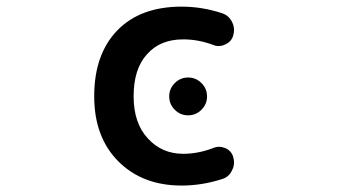

<svg xmlns="http://www.w3.org/2000/svg" viewBox="-20 -579 1040 590"><path d="M538.1 -8.8Q418 -8.8 343.8 -83Q269.5 -157.2 269.5 -283.2Q269.5 -412.1 340.3 -485.4Q411.1 -558.6 538.1 -558.6Q601.6 -558.6 663.1 -538.1Q683.6 -531.2 693.4 -510.7Q699.2 -499 699.2 -486.3Q699.2 -478.5 696.3 -468.8Q690.4 -450.2 671.9 -442.4Q662.1 -437.5 651.4 -437.5Q642.6 -437.5 633.8 -441.4Q588.9 -458 543 -458Q471.7 -458 431.6 -412.1Q390.6 -367.2 390.6 -283.2Q390.6 -200.2 434.6 -153.3Q477.5 -106.4 543 -106.4Q588.9 -106.4 634.8 -124Q643.6 -127.9 653.3 -127.9Q662.1 -127.9 671.9 -124Q690.4 -116.2 696.3 -97.7Q699.2 -87.9 699.2 -80.1Q699.2 -67.4 693.4 -56.6Q684.6 -36.1 664.1 -29.3Q601.6 -8.8 538.1 -8.8ZM599.1 -241.7Q582 -224.6 558.1 -224.6Q534.2 -224.6 517.1 -241.7Q500 -258.8 500 -282.7Q500 -306.6 517.1 -323.7Q534.2 -340.8 558.1 -340.8Q582 -340.8 599.1 -323.7Q616.2 -306.6 616.2 -282.7Q616.2 -258.8 599.1 -241.7Z"/></svg>

Font: Rounded-X Mgen+ 1m medium
Style: Regular
Weight: 500
Designer: [Source Han Sans]
Ryoko NISHIZUKA  (kana & ideographs); Paul D. Hunt (Latin, Greek & Cyrillic); Wenlong ZHANG  (bopomofo
Version: Version 1.059.20150602